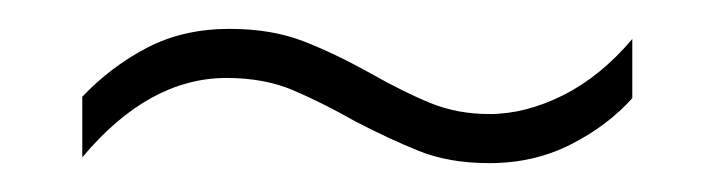

<svg xmlns="http://www.w3.org/2000/svg" viewBox="-20 -420 495 133"><path d="M226 -336Q203 -349 183 -357.5Q163 -366 137 -366Q83 -366 37 -311V-353Q57 -374 82 -387Q107 -400 139 -400Q168 -400 190 -391.5Q212 -383 237 -369Q260 -356 278.5 -348.5Q297 -341 319 -341Q344 -341 370 -354Q396 -367 418 -393V-352Q401 -333 375.5 -320Q350 -307 319 -307Q291 -307 270 -315.5Q249 -324 226 -336Z"/></svg>

Font: Noto Sans Gujarati UI Condensed ExtraLight
Style: Regular
Weight: 200
Width: 3
Designer: Jelle Bosma - Monotype Design Team, Universal Thirst
Foundry: Monotype Imaging Inc.
Version: Version 2.106; ttfautohint (v1.8.4.7-5d5b)